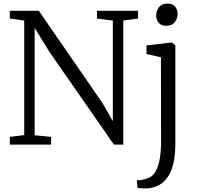

<svg xmlns="http://www.w3.org/2000/svg" viewBox="-20 -803 1102 1066"><path d="M34.5 0V-43L114.5 -53V-689Q101.5 -691 88 -692.8Q74.5 -694.5 61.2 -696.5Q48 -698.5 34.5 -700V-743H195.5L549.5 -230L606.5 -130V-689L518.5 -700V-743H746.5V-700L664.5 -689V0H612.5L254.5 -515L172.5 -648V-52L263.5 -43V0ZM800.5 243Q795.5 243.5 783 243.2Q770.5 243 758.5 242Q746.5 241 743.5 239L739.5 198Q747 198.5 762.8 196.2Q778.5 194 796.5 188Q827 178.5 844 148.5Q861 118.5 867.8 73.8Q874.5 29 874.5 -25L873.5 -485L793.5 -503V-551L932.5 -567H934.5L953.5 -551V-6Q953.5 56 943.2 101.5Q933 147 913 177.2Q893 207.5 864.8 223.5Q836.5 239.5 800.5 243ZM902.5 -660Q875 -660 861 -676.5Q847 -693 847 -717.5Q847 -742 862.2 -762.5Q877.5 -783 909.5 -783H910.5Q938 -783 952 -766.5Q966 -750 966 -725.5Q966 -701 950.8 -680.5Q935.5 -660 903.5 -660Z"/></svg>

Font: Merriweather Light 18pt Light
Style: Regular
Weight: 300
Version: Version 2.100